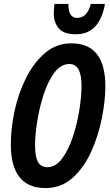

<svg xmlns="http://www.w3.org/2000/svg" viewBox="-20 -945 560 975"><path d="M513 -925H441Q423 -854 371 -854Q327 -854 327 -925H257Q253 -899 253 -877Q253 -831 278.5 -801Q304 -771 365 -771Q486 -771 513 -925ZM515 -507Q515 -725 342 -725Q267 -725 209.5 -676.5Q152 -628 113 -550.5Q74 -473 54.5 -383.5Q35 -294 35 -212Q35 10 211 10Q292 10 350 -43Q408 -96 444.5 -178Q481 -260 498 -348.5Q515 -437 515 -507ZM158 -211Q158 -257 168.5 -325.5Q179 -394 200.5 -461.5Q222 -529 255 -574.5Q288 -620 333 -620Q394 -620 394 -509Q394 -457 383 -387Q372 -317 350 -250.5Q328 -184 295.5 -140Q263 -96 220 -96Q189 -96 173.5 -121.5Q158 -147 158 -211Z"/></svg>

Font: Noto Sans Display Condensed
Style: Bold Italic
Weight: 700
Width: 3
Designer: Monotype Design team
Foundry: Monotype Imaging Inc.
Version: 1.000